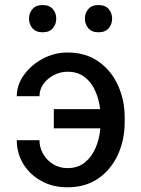

<svg xmlns="http://www.w3.org/2000/svg" viewBox="-20 -752 574 781"><path d="M254.3 -460.2Q225.9 -460.2 199.8 -446.9Q173.7 -433.6 157.1 -411Q140.6 -388.5 140.6 -360.8H48.3Q48.3 -407 77.6 -447.4Q106.9 -487.9 153.9 -513.1Q201 -538.4 254.3 -538.4Q328.8 -538.4 380.9 -501.6Q432.9 -464.8 460 -404.7Q487.2 -344.5 487.2 -274.1V-254.3Q487.2 -183.9 460 -123.8Q432.9 -63.6 380.9 -26.8Q328.8 9.9 254.3 9.9Q194.6 9.9 148.1 -15.8Q101.6 -41.5 74.9 -85Q48.3 -128.6 48.3 -181.8H140.6Q140.6 -151.3 155.7 -125.4Q170.8 -99.4 196.6 -83.8Q222.3 -68.2 254.3 -68.2Q297.6 -68.2 326 -91.8Q354.4 -115.4 369.7 -152.5Q384.9 -189.6 388.1 -230.1H198.9V-308.2H387.4Q382.8 -347.3 367.5 -382.1Q352.3 -416.9 324.4 -438.6Q296.5 -460.2 254.3 -460.2ZM98 -676.1Q98 -698.5 111.9 -715Q125.7 -731.5 153.4 -731.5Q181.1 -731.5 195 -715Q208.8 -698.5 208.8 -676.1Q208.8 -653.8 195 -637.3Q181.1 -620.7 153.4 -620.7Q125.7 -620.7 111.9 -637.3Q98 -653.8 98 -676.1ZM325.3 -676.1Q325.3 -698.5 339.1 -715Q353 -731.5 380.7 -731.5Q408.4 -731.5 422.2 -715Q436.1 -698.5 436.1 -676.1Q436.1 -653.8 422.2 -637.3Q408.4 -620.7 380.7 -620.7Q353 -620.7 339.1 -637.3Q325.3 -653.8 325.3 -676.1Z"/></svg>

Font: Inter UI
Style: Regular
Weight: 400
Designer: Rasmus Andersson
Foundry: rsms
Version: Version 2.2